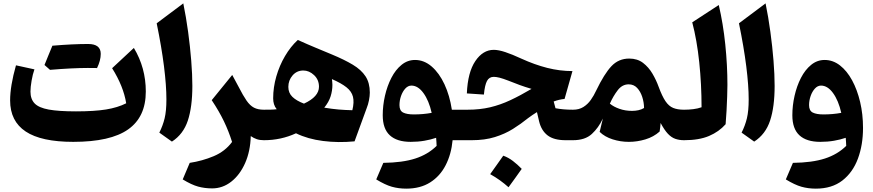

<svg xmlns="http://www.w3.org/2000/svg" viewBox="-20 -831 5177 1138"><path d="M728 -218.8Q711.9 -319.3 644.5 -426.8L773.4 -546.9Q844.2 -429.2 844.2 -288.6Q844.2 -137.7 739.5 -64Q634.8 9.8 414.1 9.8Q224.6 9.8 132.3 -51.5Q40 -112.8 40 -235.8Q40 -321.3 74.7 -443.8L184.1 -419.9Q173.8 -391.1 167.2 -352.5Q160.6 -314 160.6 -288.1Q160.6 -243.7 185.3 -218Q210 -192.4 269 -181.6Q328.1 -170.9 430.2 -170.9Q539.6 -170.9 608.6 -182.1Q677.7 -193.4 728 -218.8ZM500 -428.2Q411.1 -428.2 276.4 -417Q268.6 -423.8 260.3 -431.2Q252 -438.5 243.7 -445.8Q255.4 -475.1 267.1 -503.4Q278.8 -531.7 290.5 -560.1Q411.6 -570.3 502.4 -570.3Q577.1 -570.3 577.1 -511.7Q577.1 -472.7 555.2 -427.7Q555.2 -427.7 500 -428.2Z M1066.4 -811Q1083 -730 1095 -642.1Q1106.9 -554.2 1113.5 -471.2Q1120.1 -388.2 1120.1 -321.8Q1120.1 -197.3 1093.3 -116.2Q1066.4 -35.2 999 8.3L924.3 -44.9Q945.3 -86.4 955.8 -129.9Q966.3 -173.3 966.3 -241.7Q966.3 -324.2 951.9 -438.5Q937.5 -552.7 908.7 -692.9Z M1356.4 -386.7 1394.5 -315.9Q1420.9 -264.2 1441.4 -234.6Q1461.9 -205.1 1485.4 -192.9Q1508.8 -180.7 1543.9 -180.7H1544.4V0H1543.9Q1520 0 1502 -6.1Q1483.9 -12.2 1466.3 -24.4Q1463.9 65.4 1432.9 135.5Q1401.9 205.6 1350.8 245.6Q1299.8 285.6 1237.3 285.6Q1193.4 285.6 1154.3 274.9Q1115.2 264.2 1063 232.4L1104.5 134.3Q1179.2 123 1246.6 94.7Q1314 66.4 1355.5 10.3Q1335.9 -52.2 1307.4 -111.8Q1278.8 -171.4 1234.9 -237.3Z M1745.1 -594.2Q1803.2 -567.9 1853.5 -547.1Q1903.8 -526.4 1946.8 -508.3Q2021 -477.5 2071 -447.5Q2121.1 -417.5 2146.5 -378.7Q2171.9 -339.8 2171.9 -282.2Q2171.9 -262.2 2167 -236.8Q2162.1 -211.4 2152.8 -188.5L2081.5 6.8Q1985.4 16.1 1894.8 4.6Q1804.2 -6.8 1734.4 -41Q1645.5 0 1544.4 0Q1534.2 0 1529.1 -8.1Q1523.9 -16.1 1523.9 -37.6V-143.1Q1523.9 -164.6 1529.1 -172.6Q1534.2 -180.7 1544.4 -180.7Q1568.4 -180.7 1586.4 -181.2Q1604.5 -181.6 1620.1 -183.6Q1608.9 -197.3 1604 -213.4Q1599.1 -229.5 1599.1 -248Q1599.1 -313.5 1617.7 -377.9Q1636.2 -442.4 1669.2 -498.5Q1702.1 -554.7 1745.1 -594.2ZM1781.7 -216.8Q1870.6 -257.8 1870.6 -316.9Q1870.6 -358.4 1841.6 -385.7Q1812.5 -413.1 1777.8 -413.1Q1739.3 -413.1 1714.1 -384Q1689 -355 1689 -315.9Q1689 -280.3 1712.9 -257.1Q1736.8 -233.9 1781.7 -216.8ZM1901.9 -192.9Q1949.2 -185.1 1987.3 -181.9Q2025.4 -178.7 2068.4 -177.7Q2080.1 -225.6 2072 -257.6Q2064 -289.6 2033.4 -313.7Q2002.9 -337.9 1947.3 -362.3Q1948.2 -353.5 1949.2 -345.2Q1950.2 -336.9 1950.2 -328.1Q1950.2 -293.9 1939.7 -260.3Q1929.2 -226.6 1901.9 -192.9Z M2439.9 -475.6Q2493.7 -475.6 2538.6 -436.8Q2583.5 -397.9 2614.5 -331.3Q2645.5 -264.6 2658.2 -180.7H2712.4V0H2662.6Q2654.8 83.5 2621.3 148.4Q2587.9 213.4 2529.5 250.2Q2471.2 287.1 2387.7 287.1Q2342.8 287.1 2302.7 275.9Q2262.7 264.6 2210 232.4L2252 134.3Q2366.7 132.8 2441.4 108.6Q2516.1 84.5 2567.9 33.7Q2567.4 21.5 2566.7 10Q2565.9 -1.5 2564.9 -14.2Q2533.7 -3.4 2495.6 3.2Q2457.5 9.8 2414.1 9.8Q2333 9.8 2290.8 -28.8Q2248.5 -67.4 2248.5 -147.9Q2248.5 -205.6 2261.7 -263.4Q2274.9 -321.3 2299.6 -369.4Q2324.2 -417.5 2359.9 -446.5Q2395.5 -475.6 2439.9 -475.6ZM2418.5 -323.7Q2398.4 -323.7 2382.3 -306.2Q2366.2 -288.6 2356.9 -262Q2347.7 -235.4 2347.7 -208Q2347.7 -174.8 2369.6 -163.8Q2391.6 -152.8 2433.1 -152.8Q2488.3 -152.8 2538.6 -162.1Q2522 -235.4 2489.7 -279.5Q2457.5 -323.7 2418.5 -323.7Z M3130.4 -304.2Q3092.3 -315.4 3060.8 -326.9Q3029.3 -338.4 2991.7 -353.5Q2961.4 -365.2 2941.2 -370.4Q2920.9 -375.5 2906.7 -375.5Q2879.4 -375.5 2866.5 -351.3Q2853.5 -327.1 2848.1 -270.5L2747.1 -277.3Q2752.4 -402.8 2797.4 -469.2Q2842.3 -535.6 2906.7 -535.6Q2934.6 -535.6 2975.1 -522.2Q3015.6 -508.8 3070.3 -483.4Q3148.4 -447.8 3223.1 -428.7Q3297.9 -409.7 3373 -409.7L3326.2 -244.6Q3294.9 -241.7 3261.7 -229.5L3272.5 -189.5Q3317.9 -180.7 3375.5 -180.7H3376V0H3332.5Q3262.7 0 3225.6 -28.6Q3188.5 -57.1 3175.3 -111.8L3162.6 -166.5Q3149.4 -158.2 3135.7 -149.2Q3122.1 -140.1 3109.4 -130.4Q3067.9 -96.7 3020.3 -66.9Q2972.7 -37.1 2913.1 -18.6Q2853.5 0 2775.9 0H2712.4Q2702.1 0 2697 -8.1Q2691.9 -16.1 2691.9 -37.6V-143.1Q2691.9 -164.6 2697 -172.6Q2702.1 -180.7 2712.4 -180.7H2751Q2824.2 -180.7 2885 -195.1Q2945.8 -209.5 3004.6 -237.1Q3063.5 -264.6 3130.4 -304.2ZM2962.9 91.8Q2993.2 102.5 3020.3 123.3Q3047.4 144 3072.3 169.9Q3053.2 196.8 3033.9 223.9Q3014.6 251 2994.1 278.8Q2970.2 257.3 2943.1 237.8Q2916 218.3 2885.3 201.2Q2905.3 173.3 2924.6 146Q2943.8 118.7 2962.9 91.8Z M3709.5 -483.9Q3757.8 -483.9 3791.3 -458.3Q3824.7 -432.6 3847.2 -394.3Q3869.6 -356 3883.3 -317.9Q3904.3 -260.7 3924.3 -231.2Q3944.3 -201.7 3970.2 -191.2Q3996.1 -180.7 4034.2 -180.7H4034.7V0H4034.2Q4005.9 0 3982.7 -8.1Q3959.5 -16.1 3938.7 -38.1Q3918 -60.1 3895.5 -102.1Q3894 -78.1 3889.6 -51.3Q3854 -19.5 3805.4 -4.9Q3756.8 9.8 3707.5 9.8Q3657.7 9.8 3611.1 -5.1Q3564.5 -20 3534.2 -49.3L3553.2 -128.4Q3527.8 -73.7 3487.8 -36.9Q3447.8 0 3376 0Q3365.7 0 3360.6 -8.1Q3355.5 -16.1 3355.5 -37.6V-143.1Q3355.5 -164.6 3360.6 -172.6Q3365.7 -180.7 3376 -180.7Q3412.1 -180.7 3437.7 -196.8Q3463.4 -212.9 3481.7 -238.8Q3500 -264.6 3513.7 -294.4Q3561.5 -393.6 3604 -438.7Q3646.5 -483.9 3709.5 -483.9ZM3706.1 -331.1Q3668 -331.1 3641.4 -296.4Q3614.7 -261.7 3594.7 -216.8Q3616.7 -198.2 3651.4 -186Q3686 -173.8 3726.1 -173.8Q3745.1 -173.8 3763.7 -177.7Q3782.2 -181.6 3797.4 -190.9Q3796.9 -225.1 3786.4 -257.1Q3775.9 -289.1 3756.1 -310.1Q3736.3 -331.1 3706.1 -331.1Z M4240.2 -801.3Q4266.1 -690.9 4278.8 -567.6Q4291.5 -444.3 4291.5 -327.6Q4291.5 -298.8 4290 -259Q4288.6 -219.2 4286.4 -176.3Q4284.2 -133.3 4280.8 -94.7Q4241.7 -50.3 4182.6 -25.1Q4123.5 0 4034.7 0Q4024.4 0 4019.3 -8.1Q4014.2 -16.1 4014.2 -37.6V-143.1Q4014.2 -164.6 4019.3 -172.6Q4024.4 -180.7 4034.7 -180.7Q4062.5 -180.7 4089.6 -184.1Q4116.7 -187.5 4138.2 -195.3Q4138.2 -330.6 4124.5 -461.7Q4110.8 -592.8 4083 -698.7Z M4517.6 -811Q4534.2 -730 4546.1 -642.1Q4558.1 -554.2 4564.7 -471.2Q4571.3 -388.2 4571.3 -321.8Q4571.3 -197.3 4544.4 -116.2Q4517.6 -35.2 4450.2 8.3L4375.5 -44.9Q4396.5 -86.4 4407 -129.9Q4417.5 -173.3 4417.5 -241.7Q4417.5 -324.2 4403.1 -438.5Q4388.7 -552.7 4359.9 -692.9Z M4815.4 287.1Q4770.5 287.1 4730.5 275.9Q4690.4 264.6 4637.7 232.4L4679.7 134.3Q4794.4 132.8 4869.1 108.6Q4943.8 84.5 4995.6 33.7Q4995.1 21.5 4994.4 10Q4993.7 -1.5 4992.7 -14.2Q4961.4 -3.4 4923.3 3.2Q4885.3 9.8 4841.8 9.8Q4760.7 9.8 4718.5 -28.8Q4676.3 -67.4 4676.3 -147.9Q4676.3 -205.6 4689.5 -263.4Q4702.6 -321.3 4727.3 -369.4Q4752 -417.5 4787.6 -446.5Q4823.2 -475.6 4867.7 -475.6Q4917 -475.6 4958.5 -443.4Q5000 -411.1 5030.5 -355Q5061 -298.8 5078.1 -226.3Q5095.2 -153.8 5095.2 -72.8Q5095.2 27.8 5064.9 109.4Q5034.7 190.9 4972.7 239Q4910.6 287.1 4815.4 287.1ZM4966.3 -162.1Q4949.7 -235.4 4917.5 -279.5Q4885.3 -323.7 4846.2 -323.7Q4826.2 -323.7 4810.1 -306.2Q4793.9 -288.6 4784.7 -262Q4775.4 -235.4 4775.4 -208Q4775.4 -174.8 4797.4 -163.8Q4819.3 -152.8 4860.8 -152.8Q4916 -152.8 4966.3 -162.1Z"/></svg>

Font: Pinar DS2-Bold
Style: Regular
Weight: 700
Designer: Amin Abedi
Version: Version 2.000